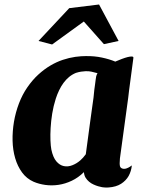

<svg xmlns="http://www.w3.org/2000/svg" viewBox="-20 -809 623 849"><path d="M510.3 -108.4Q507.8 -83 510.7 -73.5Q513.7 -64 526.4 -62.5Q534.2 -62 540.5 -64.7Q546.9 -67.4 548.8 -68.4Q550.8 -69.3 553.2 -71Q555.7 -72.8 558.1 -74.2Q560.5 -76.2 563 -77.6Q560.5 -52.2 548.8 -30.8Q537.1 -10.3 515.4 3.7Q493.7 17.6 460 20Q454.6 20.5 450.4 20.3Q446.3 20 442.9 20Q439.5 20 431.6 18.8Q423.8 17.6 414.1 14.6Q404.3 11.7 393.6 6.8Q382.8 2 373.8 -5.6Q364.7 -13.2 358.4 -23.4Q352.1 -33.7 351.1 -47.9Q326.2 -23.4 297.4 -9.8Q268.6 3.9 239 8.3Q209.5 12.7 180.9 8.8Q152.3 4.9 128.4 -5.4Q97.7 -19 77.6 -46.4Q57.6 -73.7 47.1 -109.6Q36.6 -145.5 35.6 -187Q34.7 -228.5 41.7 -270.3Q48.8 -312 63.7 -351.3Q78.6 -390.6 100.6 -422.4Q123.5 -455.6 149.4 -479.2Q175.3 -502.9 202.6 -519Q230 -535.2 257.8 -544.4Q285.6 -553.7 313 -557.6Q314 -557.6 315.2 -557.9Q316.4 -558.1 317.9 -558.1Q338.4 -561 358.9 -561H360.4Q397.9 -561.5 430.9 -554.4Q463.9 -547.4 489.7 -536.6Q503.4 -542.5 518.1 -548.1Q532.7 -553.7 544.4 -556.6Q556.2 -559.6 563.5 -559.1Q570.8 -558.6 569.8 -552.7L550.8 -409.7L546.9 -376.5ZM335.4 -100.1Q347.7 -110.8 359.4 -127Q363.3 -155.3 367.7 -188.7Q372.1 -222.2 376.7 -255.9Q381.3 -289.6 385.7 -321.3Q390.1 -353 393.6 -377.9L397 -411.6Q398.9 -425.3 400.4 -436.3Q401.9 -447.3 402.8 -455.1Q404.3 -463.9 405.3 -471.2Q406.7 -477.5 411.1 -485.4Q395.5 -489.7 383.8 -492.2Q372.1 -494.6 360.4 -494.1H359.9H357.9Q348.6 -493.7 338.6 -492.2Q328.6 -490.7 315.9 -486.8Q299.3 -480 285.6 -468.8Q272 -457.5 261 -442.6Q250 -427.7 241.5 -409.9Q232.9 -392.1 226.6 -372.6Q216.3 -340.3 210.9 -307.1Q205.6 -273.9 203.9 -243.7Q202.1 -213.4 203.1 -188.2Q204.1 -163.1 207 -147.9Q214.4 -112.8 229.2 -95.5Q244.1 -78.1 262.5 -74.5Q280.8 -70.8 300 -78.4Q319.3 -85.9 335.4 -100.1ZM150.4 -627.9 286.1 -772.9 418 -789.1 504.4 -627.9 439.5 -613.8 350.6 -713.9 210.4 -612.3Z"/></svg>

Font: Brush Lettering One
Style: Bold Italic
Weight: 400
Italic angle: -7°
Designer: Eben Sorkin
Foundry: Eben Sorkin
Version: Version 1.001